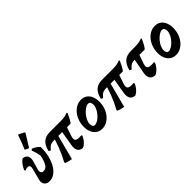

<svg xmlns="http://www.w3.org/2000/svg" viewBox="124 -1664 2602 2602"><g transform="rotate(-45 1425.0 -363.0)"><path d="M166.1 9.8Q113.2 9.8 88.5 -23.2Q63.7 -56.3 77.4 -107.7L119.4 -268.5Q133 -317.9 110.4 -332.1Q87.9 -346.2 33.3 -324.6L26.1 -339.4Q43.3 -381.2 67.9 -414.5Q92.6 -447.8 123 -468.3Q175.4 -464.7 194.8 -429.7Q214.3 -394.7 197.6 -337.6L165.3 -225.9Q154.2 -186.5 163.8 -165.5Q173.4 -144.6 202.4 -144.6Q232.7 -144.6 255.1 -163.7Q277.6 -182.8 294.4 -222.5Q311.2 -262.2 322.9 -324.2Q316.3 -357.9 307.6 -390.7Q298.8 -423.6 285.3 -456.7L304.8 -473Q367.3 -449.6 406.3 -404Q407.7 -316.9 390.1 -241.7Q372.4 -166.6 339.8 -110.2Q307.1 -53.7 262.7 -21.9Q218.3 9.8 166.1 9.8ZM396.5 -685.2 287.8 -510.1 272.1 -507.7 226.7 -531.1Q248.2 -581.3 267.4 -632.2Q286.5 -683.1 304 -734.2L316.2 -738.4L393.3 -697.9Z M466.4 -275.9 445.3 -288.9 443.8 -295.9Q465.5 -381.8 512 -421.2Q558.5 -460.6 639.2 -460.6H846.4Q890.9 -460.6 923.7 -466.8Q956.6 -473 981.1 -484.9L990.3 -474.2Q972.1 -433.4 957 -404.4Q941.9 -375.4 924.3 -349.6L912.4 -341.7H621Q578.6 -341.7 554.9 -337.1Q531.1 -332.6 513.5 -318.7Q495.9 -304.7 472.4 -275.9ZM589.2 11.2Q564.1 6.5 538.6 0.5Q513.1 -5.6 489.2 -14.8L483.9 -31Q536.6 -126.6 574.2 -224.3Q611.7 -321.9 635.6 -424.5L701.2 -418.5ZM802.2 9.9Q748.8 4.9 728.5 -31.1Q708.2 -67.2 719.4 -132.2L768 -417.4H873L806.1 -219.5Q785.8 -160.5 808.6 -140.1Q831.5 -119.8 907.2 -127.3L915 -115.3Q904.9 -88.9 886.4 -62.6Q867.9 -36.4 845.8 -17.1Q823.6 2.2 802.2 9.9Z M1172.5 12Q1123.5 12 1087.5 -12.4Q1051.6 -36.9 1031.8 -80.9Q1012 -124.9 1012 -183.4Q1012 -242.4 1030.2 -294.8Q1048.4 -347.2 1080.5 -387Q1112.5 -426.7 1154.8 -449.4Q1197 -472.1 1244.9 -472.1Q1293.4 -472.1 1329.1 -447.9Q1364.8 -423.7 1384 -379.4Q1403.3 -335.1 1403.3 -275.6Q1403.3 -216.1 1385.4 -164.2Q1367.4 -112.2 1335.6 -72.5Q1303.8 -32.8 1262.1 -10.4Q1220.4 12 1172.5 12ZM1137.1 -94.4Q1164.1 -94.4 1195.5 -114.3Q1226.9 -134.2 1254.8 -165.7Q1282.7 -197.3 1300.6 -233.8Q1318.5 -270.3 1318.5 -303.5Q1318.5 -332.4 1307.3 -348.8Q1296.1 -365.2 1275.8 -365.2Q1249.3 -365.2 1218.1 -345.1Q1187 -324.9 1159 -293.1Q1131.1 -261.4 1113.4 -224.6Q1095.8 -187.8 1095.8 -154Q1095.8 -125.6 1106.5 -110Q1117.2 -94.4 1137.1 -94.4Z M1468.4 -275.9 1447.3 -288.9 1445.8 -295.9Q1467.5 -381.8 1514 -421.2Q1560.5 -460.6 1641.2 -460.6H1848.4Q1892.9 -460.6 1925.7 -466.8Q1958.6 -473 1983.1 -484.9L1992.3 -474.2Q1974.1 -433.4 1959 -404.4Q1943.9 -375.4 1926.3 -349.6L1914.4 -341.7H1623Q1580.6 -341.7 1556.9 -337.1Q1533.1 -332.6 1515.5 -318.7Q1497.9 -304.7 1474.4 -275.9ZM1591.2 11.2Q1566.1 6.5 1540.6 0.5Q1515.1 -5.6 1491.2 -14.8L1485.9 -31Q1538.6 -126.6 1576.2 -224.3Q1613.7 -321.9 1637.6 -424.5L1703.2 -418.5ZM1804.2 9.9Q1750.8 4.9 1730.5 -31.1Q1710.2 -67.2 1721.4 -132.2L1770 -417.4H1875L1808.1 -219.5Q1787.8 -160.5 1810.6 -140.1Q1833.5 -119.8 1909.2 -127.3L1917 -115.3Q1906.9 -88.9 1888.4 -62.6Q1869.9 -36.4 1847.8 -17.1Q1825.6 2.2 1804.2 9.9Z M2191.3 7.3Q2134.7 2.3 2113.4 -33.1Q2092.2 -68.5 2104.4 -134.5L2158 -420.6H2264.1L2192.9 -222.7Q2179 -183.4 2184.5 -161.3Q2190.1 -139.2 2219 -132.6Q2248 -126.1 2304.6 -131.6L2310.3 -118.1Q2299.8 -92.1 2280.7 -66Q2261.7 -40 2238.4 -20.4Q2215.2 -0.9 2191.3 7.3ZM2015.9 -275.9 1994.8 -288.9 1993.4 -295.9Q2016.5 -381.8 2064.2 -421.2Q2111.9 -460.6 2193 -460.6H2268.5Q2314.8 -460.6 2348.1 -466.8Q2381.4 -473 2405.2 -484.9L2413.9 -474.2Q2394.7 -433.4 2379.6 -404.4Q2364.6 -375.4 2345.4 -349.6L2333.5 -341.7H2171.9Q2130.5 -341.7 2106 -337.1Q2081.5 -332.6 2063.7 -318.7Q2045.9 -304.7 2021.4 -275.9Z M2587.5 12Q2538.5 12 2502.5 -12.4Q2466.6 -36.9 2446.8 -80.9Q2427 -124.9 2427 -183.4Q2427 -242.4 2445.2 -294.8Q2463.4 -347.2 2495.5 -387Q2527.5 -426.7 2569.8 -449.4Q2612 -472.1 2659.9 -472.1Q2708.4 -472.1 2744.1 -447.9Q2779.8 -423.7 2799 -379.4Q2818.3 -335.1 2818.3 -275.6Q2818.3 -216.1 2800.4 -164.2Q2782.4 -112.2 2750.6 -72.5Q2718.8 -32.8 2677.1 -10.4Q2635.4 12 2587.5 12ZM2552.1 -94.4Q2579.1 -94.4 2610.5 -114.3Q2641.9 -134.2 2669.8 -165.7Q2697.7 -197.3 2715.6 -233.8Q2733.5 -270.3 2733.5 -303.5Q2733.5 -332.4 2722.3 -348.8Q2711.1 -365.2 2690.8 -365.2Q2664.3 -365.2 2633.1 -345.1Q2602 -324.9 2574 -293.1Q2546.1 -261.4 2528.4 -224.6Q2510.8 -187.8 2510.8 -154Q2510.8 -125.6 2521.5 -110Q2532.2 -94.4 2552.1 -94.4Z"/></g></svg>

Font: Alegreya
Style: Italic
Weight: 400
Italic angle: -7°
Designer: Juan Pablo del Peral
Foundry: Huerta Tipografica
Version: Version 2.009